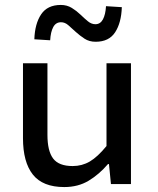

<svg xmlns="http://www.w3.org/2000/svg" viewBox="-20 -745 640 777"><path d="M240 12Q153 12 113 -38.5Q73 -89 73 -186V-489H172V-199Q172 -134 195 -103.5Q218 -73 274 -73Q312 -73 343.5 -91.5Q375 -110 411 -154V-489H510V0H429L421 -81H417Q381 -39 338.5 -13.5Q296 12 240 12ZM367 -576Q341 -576 322 -588.5Q303 -601 287 -615.5Q271 -630 257 -642.5Q243 -655 227 -655Q206 -655 195.5 -635.5Q185 -616 183 -582L119 -586Q121 -649 146.5 -687Q172 -725 226 -725Q251 -725 270.5 -713Q290 -701 305.5 -686Q321 -671 335.5 -659Q350 -647 366 -647Q386 -647 396.5 -666.5Q407 -686 409 -720L473 -716Q471 -653 446 -614.5Q421 -576 367 -576Z"/></svg>

Font: SauceCodePro Nerd Font Mono
Style: Regular
Weight: 500
Monospace: yes
Designer: Paul D. Hunt, Teo Tuominen
Foundry: Adobe Systems Incorporated
Version: Version 2.030;PS 1.000;hotconv 16.6.51;makeotf.lib2.5.65220;